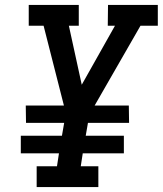

<svg xmlns="http://www.w3.org/2000/svg" viewBox="-20 -755 657 775"><path d="M377 0H128V-84H210L218 -136H64V-207H230L239 -259H85L84 -329H238L156 -651H96V-735H298V-651H258L310 -413L444 -651H415L416 -735H617V-651H547L362 -329H500L501 -259H335L326 -207H480V-136H314L306 -84H377Z"/></svg>

Font: Iosevka HT Medium Extended
Style: Italic
Weight: 500
Width: 7
Italic angle: -9°
Monospace: yes
Designer: Belleve Invis
Foundry: Belleve Invis
Version: Version 32.3.0; ttfautohint (v1.8.4)